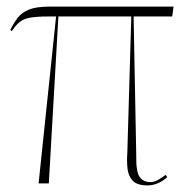

<svg xmlns="http://www.w3.org/2000/svg" viewBox="-20 -556 581 582"><path d="M97 0 150 -506H125Q91 -506 71.5 -502.5Q52 -499 40 -489.5Q28 -480 16 -462L11 -465Q22 -487 34 -502.5Q46 -518 68 -527Q90 -536 131 -536H506L502 -506H385L393 -86Q392 -36 403 -20Q414 -4 436 -4Q448 -4 460.5 -11.5Q473 -19 482 -26L487 -19Q459 6 427 6Q396 6 382.5 -8Q369 -22 366.5 -45Q364 -68 366 -94L378 -506H157L128 0Z"/></svg>

Font: Noto Serif Display SemiCondensed Thin
Style: Regular
Weight: 100
Width: 4
Designer: Monotype Design Team
Foundry: Monotype Imaging Inc.
Version: Version 2.009